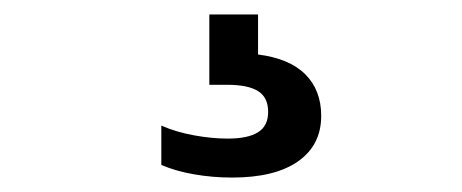

<svg xmlns="http://www.w3.org/2000/svg" viewBox="-20 -30 640 266"><path d="M425 130.5Q425 171 393 193.5Q361 216 301.5 216Q274.5 216 248.8 211.5Q223 207 203.5 198.5V144Q224 153 248.8 157.5Q273.5 162 295.5 162Q323.5 162 337.5 153.2Q351.5 144.5 351.5 125Q351.5 105 337.5 96.2Q323.5 87.5 295.5 87.5H270V-10H337.5V45.5Q381 51 403 73Q425 95 425 130.5Z"/></svg>

Font: Encode Sans Expanded SemiBold
Style: Regular
Weight: 600
Width: 7
Designer: Multiple Designers
Foundry: Impallari Type
Version: Version 2.000